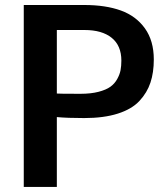

<svg xmlns="http://www.w3.org/2000/svg" viewBox="-20 -737 648 757"><path d="M73.7 0V-717.3H312Q396.5 -717.3 456.5 -695.6Q516.6 -673.8 551.5 -625Q586.4 -576.2 586.4 -502.4Q586.4 -451.2 573.2 -411.4Q560.1 -371.6 529.8 -339.1Q499.5 -306.6 444.6 -289.1Q389.6 -271.5 312 -271.5Q245.6 -271.5 204.1 -275.4V0ZM297.9 -367.2Q338.4 -367.2 368.4 -375Q398.4 -382.8 415.3 -395Q432.1 -407.2 442.1 -425.3Q452.1 -443.4 455.3 -460.2Q458.5 -477.1 458.5 -498Q458.5 -557.1 420.4 -587.9Q382.3 -618.7 313 -618.7H204.1V-368.2Q210 -367.2 297.9 -367.2Z"/></svg>

Font: Oxygen
Style: Bold
Weight: 700
Designer: vernon adams
Foundry: Vernon Adams
Version: Version 0.2.3 webfont; ttfautohint (v0.93.3-1d66) -l 8 -r 50